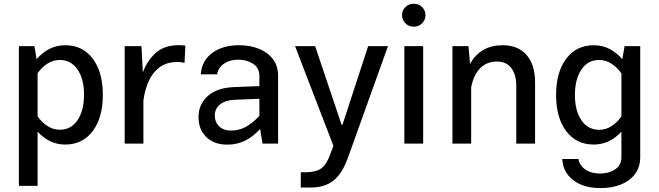

<svg xmlns="http://www.w3.org/2000/svg" viewBox="-20 -757 3472 1012"><path d="M79.6 -513.7H161.6L172.9 -445.3Q204.1 -481 241.7 -499.8Q279.3 -518.6 323.7 -518.6Q415.5 -518.6 468.8 -448Q522 -377.4 522 -257.3Q522 -137.2 468.8 -66.2Q415.5 4.9 323.2 4.9Q281.2 4.9 244.9 -12.5Q208.5 -29.8 178.2 -63V222.7H79.6ZM294.9 -440.9Q260.7 -440.9 230.7 -422.1Q200.7 -403.3 178.2 -371.1V-143.6Q201.2 -110.8 231.2 -92Q261.2 -73.2 295.4 -73.2Q354.5 -73.2 388.7 -123.8Q422.9 -174.3 422.9 -257.8Q422.9 -340.8 388.4 -390.9Q354 -440.9 294.9 -440.9Z M637.2 -513.7H725.6L732.9 -375.5Q756.3 -438 801.3 -478.5Q846.2 -519 923.3 -519Q941.9 -519 957 -516.1L952.6 -425.3Q938 -430.2 914.6 -430.2Q859.9 -430.2 823 -403.8Q786.1 -377.4 764.9 -331.5Q743.7 -285.6 735.8 -227.1V0H637.2Z M1445.8 -356.9V0H1363.8L1351.1 -77.1Q1311 -33.7 1269 -14.2Q1227.1 5.4 1178.2 5.4Q1108.4 5.4 1067.4 -34.7Q1026.4 -74.7 1026.4 -140.6Q1026.4 -207.5 1075.4 -251Q1124.5 -294.4 1211.4 -297.9L1347.2 -303.2V-356.9Q1347.2 -398.9 1314 -420.7Q1280.8 -442.4 1235.8 -442.4Q1190.9 -442.4 1160.4 -421.1Q1129.9 -399.9 1124.5 -365.2H1038.6Q1042.5 -435.1 1097.2 -476.8Q1151.9 -518.6 1240.7 -518.6Q1299.3 -518.6 1345.7 -499.5Q1392.1 -480.5 1418.9 -444.6Q1445.8 -408.7 1445.8 -356.9ZM1112.3 -148.9Q1112.3 -113.3 1135 -91.1Q1157.7 -68.8 1197.3 -68.8Q1238.8 -68.8 1273.2 -86.9Q1307.6 -105 1347.2 -146V-236.3L1215.8 -231Q1166 -228.5 1139.2 -206.1Q1112.3 -183.6 1112.3 -148.9Z M1535.2 -513.7H1641.1L1780.3 -99.6H1785.2L1920.4 -513.7H2024.9L1815.4 70.3Q1785.2 156.2 1739 193.8Q1692.9 231.4 1617.7 231.4H1565.4V150.9H1589.4Q1643.6 150.9 1671.9 131.6Q1700.2 112.3 1719.7 58.6L1737.3 11.7Z M2099.1 -677.2Q2099.1 -702.6 2116.9 -720Q2134.8 -737.3 2160.6 -737.3Q2186.5 -737.3 2204.6 -720Q2222.7 -702.6 2222.7 -677.2Q2222.7 -651.9 2204.6 -634Q2186.5 -616.2 2160.6 -616.2Q2134.8 -616.2 2116.9 -634Q2099.1 -651.9 2099.1 -677.2ZM2111.3 -513.7H2210.4V0H2111.3Z M2463.4 0H2364.7V-513.7H2449.2L2457.5 -419.9Q2511.7 -518.6 2629.4 -518.6Q2711.4 -518.6 2755.9 -466.8Q2800.3 -415 2800.3 -322.8V0H2701.2V-304.7Q2701.2 -364.7 2674.8 -398.7Q2648.4 -432.6 2599.1 -432.6Q2545.4 -432.6 2510.7 -397.5Q2476.1 -362.3 2463.4 -295.9Z M2911.1 -256.3Q2911.1 -376.5 2964.4 -447.5Q3017.6 -518.6 3109.9 -518.6Q3154.3 -518.6 3191.9 -499.5Q3229.5 -480.5 3260.3 -444.8L3272 -513.7H3354.5V71.3Q3354.5 123 3327.4 159.7Q3300.3 196.3 3253.4 215.3Q3206.5 234.4 3147 234.4Q3055.7 234.4 3001.5 192.6Q2947.3 150.9 2943.4 81.1H3028.8Q3034.7 115.2 3065.4 136.5Q3096.2 157.7 3142.6 157.7Q3189 157.7 3222.2 135.7Q3255.4 113.8 3255.4 71.3V-63Q3192.9 4.9 3109.4 4.9Q3017.6 4.9 2964.4 -65.7Q2911.1 -136.2 2911.1 -256.3ZM3010.3 -256.3Q3010.3 -173.3 3044.7 -123Q3079.1 -72.8 3138.2 -72.8Q3172.4 -72.8 3202.4 -91.8Q3232.4 -110.8 3255.4 -143.1V-370.1Q3232.4 -402.8 3202.1 -421.9Q3171.9 -440.9 3137.7 -440.9Q3078.6 -440.9 3044.4 -390.1Q3010.3 -339.4 3010.3 -256.3Z"/></svg>

Font: Estedad-FD Medium
Style: Regular
Weight: 500
Designer: Amin Abedi
Version: Version 7.3